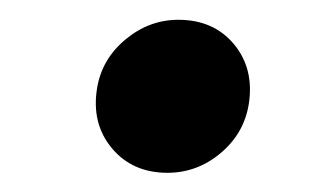

<svg xmlns="http://www.w3.org/2000/svg" viewBox="-20 -465 325 196"><path d="M150.9 -288.6Q115.2 -288.6 94.2 -313.7Q73.2 -338.9 79.1 -375Q84 -404.8 108.2 -424.8Q132.3 -444.8 162.1 -444.8Q198.2 -444.8 219 -419.7Q239.7 -394.5 233.9 -358.4Q229 -328.6 205.1 -308.6Q181.2 -288.6 150.9 -288.6Z"/></svg>

Font: Inter Tight SemiBold
Style: Italic
Weight: 600
Italic angle: -9.39999°
Designer: Rasmus Andersson
Foundry: rsms
Version: Version 3.004